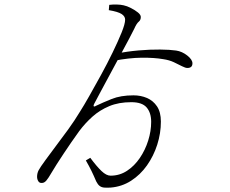

<svg xmlns="http://www.w3.org/2000/svg" viewBox="-20 -806 1040 870"><path d="M481 44Q464 45 452 44Q440 43 431.5 36.5Q423 30 416 16Q405 -10 394.5 -31.5Q384 -53 369 -79L389 -91Q418 -52 440 -31Q462 -10 481 -10Q522 -10 555.5 -32Q589 -54 613.5 -90Q638 -126 651.5 -169Q665 -212 665 -254Q665 -295 644.5 -319Q624 -343 575 -343Q518 -343 475 -325Q432 -307 399 -277.5Q366 -248 339 -212Q321 -187 303 -161Q285 -135 268.5 -110Q252 -85 237.5 -62.5Q223 -40 212 -21Q200 0 190.5 11.5Q181 23 170 23Q159 24 153.5 15Q148 6 148 -5Q148 -21 155 -34.5Q162 -48 187 -82Q204 -106 231.5 -142Q259 -178 289 -219.5Q319 -261 343 -301Q359 -326 384 -370Q409 -414 437.5 -466Q466 -518 490.5 -568.5Q515 -619 531 -658.5Q547 -698 547 -717Q547 -732 531 -742.5Q515 -753 473 -760L475 -784Q492 -786 509.5 -785.5Q527 -785 540 -782Q555 -779 573.5 -769.5Q592 -760 605 -749.5Q618 -739 618 -729Q618 -715 608.5 -707.5Q599 -700 588 -675Q581 -660 563.5 -627.5Q546 -595 523.5 -553Q501 -511 478 -468.5Q455 -426 436 -390.5Q417 -355 407 -336Q403 -329 404.5 -325Q406 -321 416 -327Q445 -341 486 -357.5Q527 -374 585 -374Q618 -374 646 -362Q674 -350 691.5 -324Q709 -298 709 -255Q709 -202 692.5 -150.5Q676 -99 646 -56.5Q616 -14 574 13Q532 40 481 44ZM829 -498Q820 -498 804.5 -506Q789 -514 768 -524Q747 -534 719 -538Q679 -545 622 -544.5Q565 -544 493 -530L507 -563Q556 -573 608 -577.5Q660 -582 705.5 -581.5Q751 -581 778 -577Q805 -573 828.5 -554.5Q852 -536 852 -519Q852 -498 829 -498Z"/></svg>

Font: Noto Serif SC ExtraLight ExtraLight
Style: Regular
Weight: 250
Version: Version 2.002-H1;hotconv 1.1.0;makeotfexe 2.6.0